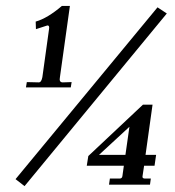

<svg xmlns="http://www.w3.org/2000/svg" viewBox="-20 -632 599 657"><path d="M318.8 -102.1H409.2L422.9 -198.2ZM476.1 -21H496.1L493.2 0H353L356 -21H389.2Q397.9 -21 398.9 -29.8L403.8 -64.9H276.9L282.2 -98.1L469.2 -273.9H502L478 -102.1H514.2L508.8 -64.9H473.1L467.8 -29.8Q465.8 -21 476.1 -21ZM519 -606.9 550.8 -585.9 64 4.9 33.2 -19ZM225.1 -351.1 222.2 -333H68.8L71.8 -351.1L112.8 -350.1Q121.6 -350.1 125 -368.2L147.9 -533.2Q149.9 -545.4 142.1 -544.9L103 -532.2L102.1 -558.1Q142.1 -569.3 191.9 -611.8H219.2L185.1 -368.2Q181.2 -350.1 194.8 -350.1Z"/></svg>

Font: Unna-Italic
Style: Italic
Weight: 400
Italic angle: -8°
Designer: Jorge de Buen U.
Foundry: Omnibus-Type
Version: Version 2.006;PS 002.006;hotconv 1.0.70;makeotf.lib2.5.58329